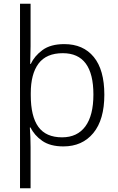

<svg xmlns="http://www.w3.org/2000/svg" viewBox="-20 -780 639 1036"><path d="M543 -269Q543 -134 483.5 -62Q424 10 322 10Q251 10 208 -20Q165 -50 145 -92H141Q143 -70 144 -39Q145 -8 145 15V236H88V-760H145V-531Q145 -511 144 -482.5Q143 -454 143 -435H146Q166 -478 209.5 -510Q253 -542 327 -542Q429 -542 486 -472.5Q543 -403 543 -269ZM484 -270Q484 -493 319 -493Q230 -493 188 -437Q146 -381 146 -277V-266Q146 -152 187 -95.5Q228 -39 315 -39Q397 -39 440.5 -98Q484 -157 484 -270Z"/></svg>

Font: Noto Sans Cherokee Light
Style: Regular
Weight: 300
Designer: Monotype Design Team
Foundry: Monotype Imaging Inc.
Version: Version 2.001; ttfautohint (v1.8.4.7-5d5b)